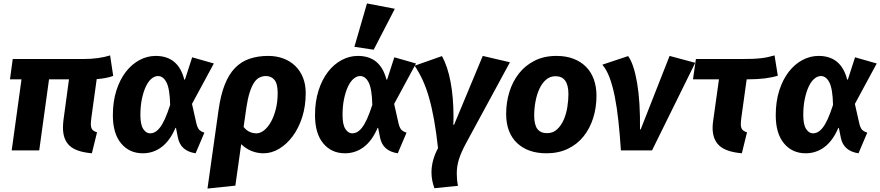

<svg xmlns="http://www.w3.org/2000/svg" viewBox="-20 -874 5116 1116"><path d="M48 0 105 -413H38L54 -531H464Q510 -531 549.5 -536.5Q589 -542 620 -552L638 -433Q603 -419 542 -414L511 -189Q508 -166 508 -153Q508 -132 516 -121.5Q524 -111 544 -105L514 17Q423 9 384.5 -27Q346 -63 346 -132Q346 -153 349 -177L381 -413H265L208 0Z M1117 17Q1029 4 1014 -75L1003 -130L1000 -131Q968 -56 919.5 -19.5Q871 17 810 17Q732 17 684 -40.5Q636 -98 636 -204Q636 -284 656.5 -348Q677 -412 711.5 -456.5Q746 -501 791 -525Q836 -549 885 -549Q1016 -549 1051 -412Q1052 -412 1053 -411.5Q1054 -411 1055 -411L1097 -541L1223 -505L1096 -270L1121 -159Q1127 -133 1136.5 -121.5Q1146 -110 1168 -103ZM852 -99Q867 -99 881 -106.5Q895 -114 909.5 -132.5Q924 -151 938.5 -183Q953 -215 969 -264Q967 -357 948 -394.5Q929 -432 898 -432Q879 -432 860.5 -416.5Q842 -401 828 -371.5Q814 -342 805 -300Q796 -258 796 -205Q796 -150 812.5 -124.5Q829 -99 852 -99Z M1512 17Q1476 17 1443 4Q1410 -9 1382 -36L1348 205L1186 222L1250 -232Q1262 -320 1286 -381Q1310 -442 1346 -479Q1382 -516 1430.5 -532.5Q1479 -549 1539 -549Q1587 -549 1627 -534Q1667 -519 1696 -491Q1725 -463 1741 -423Q1757 -383 1757 -333Q1757 -257 1736.5 -193Q1716 -129 1681.5 -82.5Q1647 -36 1603 -9.5Q1559 17 1512 17ZM1594 -333Q1594 -388 1575 -410Q1556 -432 1526 -432Q1506 -432 1488.5 -423.5Q1471 -415 1457 -394Q1443 -373 1431.5 -337.5Q1420 -302 1412 -248L1396 -136Q1412 -116 1431 -107.5Q1450 -99 1471 -99Q1493 -99 1515 -116.5Q1537 -134 1554.5 -165Q1572 -196 1583 -239Q1594 -282 1594 -333Z M2292 17Q2204 4 2189 -75L2178 -130L2175 -131Q2143 -56 2094.5 -19.5Q2046 17 1985 17Q1907 17 1859 -40.5Q1811 -98 1811 -204Q1811 -284 1831.5 -348Q1852 -412 1886.5 -456.5Q1921 -501 1966 -525Q2011 -549 2060 -549Q2191 -549 2226 -412Q2227 -412 2228 -411.5Q2229 -411 2230 -411L2272 -541L2398 -505L2271 -270L2296 -159Q2302 -133 2311.5 -121.5Q2321 -110 2343 -103ZM2027 -99Q2042 -99 2056 -106.5Q2070 -114 2084.5 -132.5Q2099 -151 2113.5 -183Q2128 -215 2144 -264Q2142 -357 2123 -394.5Q2104 -432 2073 -432Q2054 -432 2035.5 -416.5Q2017 -401 2003 -371.5Q1989 -342 1980 -300Q1971 -258 1971 -205Q1971 -150 1987.5 -124.5Q2004 -99 2027 -99ZM2040 -602 2113 -854 2275 -823 2152 -585Z M2505 220Q2488 174 2488 128Q2488 58 2526 -13Q2516 -105 2503 -177.5Q2490 -250 2473.5 -307.5Q2457 -365 2436 -410Q2415 -455 2390 -492L2549 -548Q2582 -488 2599 -397.5Q2616 -307 2616 -194Q2616 -183 2615.5 -171.5Q2615 -160 2615 -149L2619 -148L2786 -549L2944 -512L2688 -40Q2660 12 2647.5 52Q2635 92 2635 134Q2635 151 2636.5 168.5Q2638 186 2642 206Z M3215 -549Q3270 -549 3313 -532.5Q3356 -516 3386 -486Q3416 -456 3431.5 -413Q3447 -370 3447 -317Q3447 -249 3428 -188.5Q3409 -128 3372.5 -82Q3336 -36 3281.5 -9.5Q3227 17 3156 17Q3048 17 2985 -43Q2922 -103 2922 -212Q2922 -278 2940.5 -338.5Q2959 -399 2995.5 -446Q3032 -493 3087 -521Q3142 -549 3215 -549ZM3209 -431Q3177 -431 3153.5 -410.5Q3130 -390 3115 -357Q3100 -324 3092.5 -283.5Q3085 -243 3085 -203Q3085 -149 3103.5 -124.5Q3122 -100 3160 -100Q3195 -100 3219 -123Q3243 -146 3257.5 -180Q3272 -214 3278 -254Q3284 -294 3284 -327Q3284 -431 3209 -431Z M3589 0Q3583 -92 3574.5 -170.5Q3566 -249 3553.5 -312Q3541 -375 3523.5 -422Q3506 -469 3481 -498L3631 -548Q3664 -503 3683 -393Q3702 -283 3700 -122H3704L3872 -549L4021 -509L3770 0Z M4320 -413 4289 -189Q4286 -166 4286 -153Q4286 -132 4294 -121.5Q4302 -111 4322 -105L4292 17Q4201 9 4161.5 -27Q4122 -63 4122 -131Q4122 -142 4123 -153.5Q4124 -165 4126 -177L4159 -413H4008L4025 -531H4291Q4327 -531 4353.5 -532Q4380 -533 4402 -535.5Q4424 -538 4443 -542Q4462 -546 4482 -552L4501 -434Q4469 -424 4426.5 -418.5Q4384 -413 4330 -413Z M4970 17Q4882 4 4867 -75L4856 -130L4853 -131Q4821 -56 4772.5 -19.5Q4724 17 4663 17Q4585 17 4537 -40.5Q4489 -98 4489 -204Q4489 -284 4509.5 -348Q4530 -412 4564.5 -456.5Q4599 -501 4644 -525Q4689 -549 4738 -549Q4869 -549 4904 -412Q4905 -412 4906 -411.5Q4907 -411 4908 -411L4950 -541L5076 -505L4949 -270L4974 -159Q4980 -133 4989.5 -121.5Q4999 -110 5021 -103ZM4705 -99Q4720 -99 4734 -106.5Q4748 -114 4762.5 -132.5Q4777 -151 4791.5 -183Q4806 -215 4822 -264Q4820 -357 4801 -394.5Q4782 -432 4751 -432Q4732 -432 4713.5 -416.5Q4695 -401 4681 -371.5Q4667 -342 4658 -300Q4649 -258 4649 -205Q4649 -150 4665.5 -124.5Q4682 -99 4705 -99Z"/></svg>

Font: Szlgxwxxxixliatcpuztgldltzi
Style: Regular
Weight: 700
Italic angle: -8°
Designer: Carrois Corporate & Edenspiekermann
Foundry: Carrois Corporate GbR & Edenspiekermann AG
Version: Version 2.001